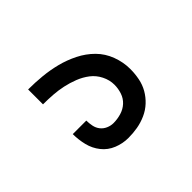

<svg xmlns="http://www.w3.org/2000/svg" viewBox="-51 -945 602 602"><g transform="rotate(45 250.0 -644.0)"><path d="M85 -508Q85 -539 88 -569.5Q91 -600 98.5 -629.5Q106 -659 120 -687Q134 -715 155.5 -736.5Q177 -758 206.5 -769Q236 -780 266 -780Q287 -780 307.5 -776Q328 -772 345.5 -762Q363 -752 377 -737Q391 -722 399.5 -703Q408 -684 411.5 -664Q415 -644 415 -623Q415 -598 405.5 -574.5Q396 -551 376.5 -535.5Q357 -520 332.5 -514Q308 -508 283 -508V-568Q295 -568 307.5 -570.5Q320 -573 329.5 -580.5Q339 -588 344 -599.5Q349 -611 349 -623Q349 -640 344 -657Q339 -674 327.5 -686.5Q316 -699 299.5 -704.5Q283 -710 266 -710Q245 -710 225 -700Q205 -690 192 -673Q179 -656 171 -635.5Q163 -615 158.5 -594Q154 -573 152.5 -551.5Q151 -530 151 -508Z"/></g></svg>

Font: Iosevka Custom
Style: Regular
Weight: 400
Monospace: yes
Designer: Belleve Invis
Foundry: Belleve Invis
Version: Version 32.5.0; ttfautohint (v1.8.4)